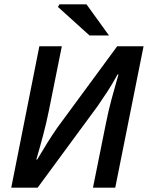

<svg xmlns="http://www.w3.org/2000/svg" viewBox="-20 -868 686 888"><path d="M32 0 162 -654H266L206 -356Q195 -301 179 -241Q163 -181 148 -130H152Q178 -174 199 -207.5Q220 -241 244 -276L522 -654H644L513 0H410L470 -298Q481 -354 496.5 -411.5Q512 -469 528 -524H524Q499 -479 478 -446.5Q457 -414 432 -378L154 0ZM394 -704 248 -836 255 -848H380L484 -704Z"/></svg>

Font: Source Sans 3 Semibold
Style: Italic
Weight: 600
Italic angle: -11°
Designer: Paul D. Hunt
Foundry: Adobe
Version: Version 3.052;hotconv 1.1.0;makeotfexe 2.6.0